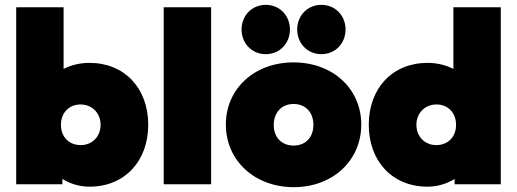

<svg xmlns="http://www.w3.org/2000/svg" viewBox="-20 -762 2138 794"><path d="M350 10C496 10 593 -96 593 -246C593 -396 496 -502 350 -502C311 -502 274 -493 243 -477V-732H47V0H238V-22C270 -2 309 10 350 10ZM232 -246C232 -295 265 -330 313 -330C361 -330 396 -294 396 -246C396 -197 361 -162 314 -162C265 -162 232 -196 232 -246Z M657 0H853V-732H657Z M1195 12C1356 12 1474 -98 1474 -247C1474 -395 1356 -504 1194 -504C1032 -504 914 -395 914 -247C914 -98 1033 12 1195 12ZM979 -640C979 -583 1021 -538 1079 -538C1137 -538 1179 -583 1179 -640C1179 -697 1137 -742 1079 -742C1021 -742 979 -697 979 -640ZM1112 -245C1112 -297 1145 -332 1194 -332C1243 -332 1276 -298 1276 -246C1276 -194 1244 -160 1194 -160C1145 -160 1112 -194 1112 -245ZM1209 -640C1209 -583 1251 -538 1309 -538C1367 -538 1409 -583 1409 -640C1409 -697 1367 -742 1309 -742C1251 -742 1209 -697 1209 -640Z M1748 10C1789 10 1828 -2 1860 -22V0H2051V-732H1855V-477C1824 -493 1787 -502 1748 -502C1602 -502 1505 -396 1505 -246C1505 -96 1602 10 1748 10ZM1702 -246C1702 -294 1737 -330 1785 -330C1833 -330 1866 -295 1866 -246C1866 -196 1833 -162 1784 -162C1737 -162 1702 -197 1702 -246Z"/></svg>

Font: MV Cash Black
Style: Regular
Weight: 900
Designer: Rodrigo Fuenzalida
Foundry: fragTYPE
Version: Version 1.100;Glyphs 3.1.2 (3151)